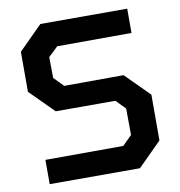

<svg xmlns="http://www.w3.org/2000/svg" viewBox="-82 -813 834 888"><g transform="rotate(-10 335.0 -368.5)"><path d="M80 0V-114L446 -115L490 -159L489 -283L446 -327H166L55 -438V-626L166 -737H574V-623L225 -622L180 -579L181 -481L225 -436L504 -437L615 -326V-111L504 0Z"/></g></svg>

Font: Tomorrow Medium
Style: Regular
Weight: 500
Designer: Tony de Marco, Monica Rizzolli
Foundry: Just in Type
Version: Version 2.002